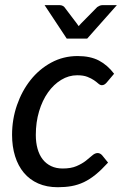

<svg xmlns="http://www.w3.org/2000/svg" viewBox="-20 -738 494 764"><path d="M28 0ZM410 -91Q384 -62.5 360.8 -43.5Q337.5 -24.5 313.8 -13.2Q290 -2 264.8 2.5Q239.5 7 210 7Q166 7 132 -8Q98 -23 75 -50.5Q52 -78 40 -116.5Q28 -155 28 -201.5Q28 -263 47.5 -319.5Q67 -376 101.5 -419.5Q136 -463 184 -489Q232 -515 289 -515Q339.5 -515 373.8 -497Q408 -479 434 -444.5L404 -409Q400.5 -405 395.8 -402Q391 -399 385.5 -399Q378.5 -399 371.5 -405.2Q364.5 -411.5 354 -418.8Q343.5 -426 327.8 -432.2Q312 -438.5 287 -438.5Q253.5 -438.5 223.5 -420.2Q193.5 -402 171 -370.2Q148.5 -338.5 135.5 -295Q122.5 -251.5 122.5 -201Q122.5 -170.5 129.5 -145.8Q136.5 -121 150 -103.8Q163.5 -86.5 183.5 -77Q203.5 -67.5 229.5 -67.5Q262.5 -67.5 284.5 -77Q306.5 -86.5 321.5 -98.2Q336.5 -110 347.2 -119.5Q358 -129 368.5 -129Q378.5 -129 386.5 -120L410 -91ZM157.5 -717.5H218Q223.5 -717.5 228.5 -715.2Q233.5 -713 236 -710L286 -644L293 -634L302 -644L367 -710Q370.5 -712.5 376 -715Q381.5 -717.5 387 -717.5H445L327 -584.5H245.5Z"/></svg>

Font: Lato Medium
Style: Italic
Weight: 500
Italic angle: -7°
Designer: Lukasz Dziedzic
Foundry: tyPoland Lukasz Dziedzic
Version: Version 2.006; 2014-01-15